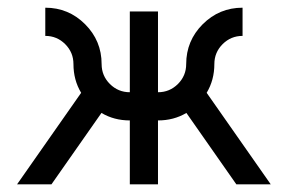

<svg xmlns="http://www.w3.org/2000/svg" viewBox="-20 -479 748 499"><path d="M683.6 0H594.2L464.4 -185.5Q431.6 -166 390.6 -166V0H317.4V-166Q276.4 -166 243.7 -185.5L113.8 0H24.4L190.9 -237.8Q170.9 -271 170.9 -312.5Q170.9 -342.8 149.4 -364.3Q127.9 -385.7 97.7 -385.7V-459Q158.2 -459 201.2 -416Q244.1 -373 244.1 -312.5Q244.1 -282.2 265.6 -260.7Q287.1 -239.3 317.4 -239.3V-449.2H390.6V-239.3Q420.9 -239.3 442.4 -260.7Q463.9 -282.2 463.9 -312.5Q463.9 -373 506.8 -416Q549.8 -459 610.4 -459V-385.7Q580.1 -385.7 558.6 -364.3Q537.1 -342.8 537.1 -312.5Q537.1 -271 517.1 -237.8Z"/></svg>

Font: Catrinity
Style: Regular
Weight: 400
Designer: Alexander Lange
Foundry: High-Logic / Made with FontCreator
Version: Version 2.090;May 20, 2024;FontCreator 15.0.0.2974 64-bit